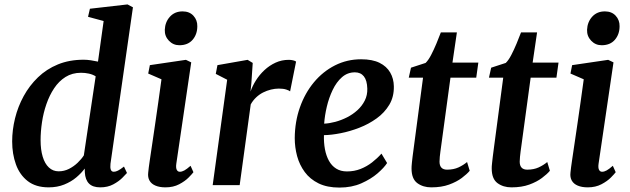

<svg xmlns="http://www.w3.org/2000/svg" viewBox="-20 -837 2850 868"><path d="M479.5 -97Q477.5 -79 481 -69.8Q484.5 -60.5 494.5 -60.5Q503 -60.5 513.5 -65.8Q524 -71 540.5 -84L554 -55Q548.5 -48.5 532.8 -32.8Q517 -17 492 -3.5Q467 10 433 10Q399.5 10 382.5 -7Q365.5 -24 363.5 -57.5L363 -75Q348.5 -55 325.2 -35.2Q302 -15.5 270.5 -2.8Q239 10 200 10Q142 10 105.5 -18.2Q69 -46.5 52 -93.8Q35 -141 35 -197.5Q35 -249.5 48 -302.2Q61 -355 87 -402.5Q113 -450 151.5 -487.2Q190 -524.5 241.8 -545.8Q293.5 -567 358 -567Q373 -567 390.2 -564.5Q407.5 -562 423 -558.5L448.5 -742L378 -761L386.5 -797.5L556.5 -817L581 -804ZM412.5 -492Q399 -500.5 381.8 -504.2Q364.5 -508 346.5 -508Q306.5 -508 276.2 -489Q246 -470 224.8 -438Q203.5 -406 189.8 -366.2Q176 -326.5 169.8 -284.2Q163.5 -242 163.5 -203Q163.5 -160.5 173 -128.8Q182.5 -97 201 -79.8Q219.5 -62.5 245 -62.5Q270 -62.5 291.8 -73.5Q313.5 -84.5 331 -101.2Q348.5 -118 359 -134.5Z M728 10Q701.5 10 683 2.2Q664.5 -5.5 656 -20.5Q647.5 -35.5 650 -56.5Q652 -78 657 -111.2Q662 -144.5 668.2 -186.8Q674.5 -229 681.5 -277Q688.5 -325 695.8 -376.2Q703 -427.5 710 -478.5L650 -504.5L657.5 -542.5L820.5 -566.5L844.5 -555L777 -96.5Q774.5 -78.5 779 -69.5Q783.5 -60.5 793 -60.5Q802.5 -60.5 813.5 -66.5Q824.5 -72.5 841.5 -87.5L854.5 -58.5Q849 -51 832.8 -34.5Q816.5 -18 790 -4Q763.5 10 728 10ZM791 -632.5Q763 -632.5 743.5 -653Q724 -673.5 725 -702.5Q726.5 -737.5 748.2 -761.5Q770 -785.5 805.5 -785.5Q836.5 -785.5 854.5 -765.8Q872.5 -746 872 -718.5Q872 -682 850.8 -657.2Q829.5 -632.5 791 -632.5Z M941.5 0 1007 -476.5 955.5 -503 963 -542.5 1099.5 -566.5 1122.5 -552.5 1116.5 -462.5 1112.5 -423Q1121 -448 1137 -473.5Q1153 -499 1175.5 -520Q1198 -541 1225.8 -553.8Q1253.5 -566.5 1285.5 -566.5Q1296 -566.5 1305.2 -564.2Q1314.5 -562 1318.5 -558.5L1291.5 -424Q1287 -428 1274 -432.2Q1261 -436.5 1240.5 -436.5Q1223 -436.5 1204.8 -432Q1186.5 -427.5 1169.2 -418.8Q1152 -410 1137.8 -396.5Q1123.5 -383 1113.5 -365L1063.5 0Z M1730 -100Q1716.5 -79 1686.8 -53.2Q1657 -27.5 1613.5 -8.2Q1570 11 1514.5 11Q1459 11 1420.2 -8Q1381.5 -27 1357.8 -59.2Q1334 -91.5 1323.2 -131.2Q1312.5 -171 1312.5 -212.5Q1313 -287 1335.8 -351.5Q1358.5 -416 1399.2 -465Q1440 -514 1494.5 -541.5Q1549 -569 1612.5 -569Q1663.5 -569 1695.8 -553Q1728 -537 1744 -509.2Q1760 -481.5 1760.5 -447Q1761.5 -399.5 1740 -363.5Q1718.5 -327.5 1682.8 -301.8Q1647 -276 1604.5 -259.5Q1562 -243 1520 -234.8Q1478 -226.5 1444.5 -226Q1443.5 -192 1449 -162.5Q1454.5 -133 1467 -110.2Q1479.5 -87.5 1499.8 -74.8Q1520 -62 1548.5 -62Q1581.5 -62 1610 -73.2Q1638.5 -84.5 1662 -102.8Q1685.5 -121 1704.5 -142.5ZM1584.5 -510Q1551 -510 1526 -488Q1501 -466 1484 -430.5Q1467 -395 1457.5 -354.8Q1448 -314.5 1445.5 -278Q1469 -279 1496 -286.2Q1523 -293.5 1548.8 -306.5Q1574.5 -319.5 1595.5 -338.5Q1616.5 -357.5 1629 -382.2Q1641.5 -407 1640.5 -436.5Q1639.5 -473.5 1625 -491.8Q1610.5 -510 1584.5 -510Z M1975 -181Q1972.5 -164.5 1971 -151.8Q1969.5 -139 1968.2 -128.2Q1967 -117.5 1967 -106Q1967 -88.5 1975.5 -79.2Q1984 -70 2001 -70Q2030.5 -70 2052.8 -80.2Q2075 -90.5 2091.5 -104.5L2103.5 -65Q2091 -50 2067.8 -32.5Q2044.5 -15 2010.2 -2.5Q1976 10 1929.5 10Q1892.5 10 1866.5 -9.2Q1840.5 -28.5 1840.5 -75.5Q1840.5 -79.5 1840.8 -85.8Q1841 -92 1842.2 -102.2Q1843.5 -112.5 1845.2 -128.8Q1847 -145 1850.5 -169L1892.5 -486H1828L1838 -531L1904 -552.5Q1916.5 -564.5 1929 -588.5Q1941.5 -612.5 1953 -640.2Q1964.5 -668 1973 -690.5H2045.5L2025.5 -554H2142.5L2133 -486H2016.5Z M2337.5 -181Q2335 -164.5 2333.5 -151.8Q2332 -139 2330.8 -128.2Q2329.5 -117.5 2329.5 -106Q2329.5 -88.5 2338 -79.2Q2346.5 -70 2363.5 -70Q2393 -70 2415.2 -80.2Q2437.5 -90.5 2454 -104.5L2466 -65Q2453.5 -50 2430.2 -32.5Q2407 -15 2372.8 -2.5Q2338.5 10 2292 10Q2255 10 2229 -9.2Q2203 -28.5 2203 -75.5Q2203 -79.5 2203.2 -85.8Q2203.5 -92 2204.8 -102.2Q2206 -112.5 2207.8 -128.8Q2209.5 -145 2213 -169L2255 -486H2190.5L2200.5 -531L2266.5 -552.5Q2279 -564.5 2291.5 -588.5Q2304 -612.5 2315.5 -640.2Q2327 -668 2335.5 -690.5H2408L2388 -554H2505L2495.5 -486H2379Z M2637 10Q2610.5 10 2592 2.2Q2573.5 -5.5 2565 -20.5Q2556.5 -35.5 2559 -56.5Q2561 -78 2566 -111.2Q2571 -144.5 2577.2 -186.8Q2583.5 -229 2590.5 -277Q2597.5 -325 2604.8 -376.2Q2612 -427.5 2619 -478.5L2559 -504.5L2566.5 -542.5L2729.5 -566.5L2753.5 -555L2686 -96.5Q2683.5 -78.5 2688 -69.5Q2692.5 -60.5 2702 -60.5Q2711.5 -60.5 2722.5 -66.5Q2733.5 -72.5 2750.5 -87.5L2763.5 -58.5Q2758 -51 2741.8 -34.5Q2725.5 -18 2699 -4Q2672.5 10 2637 10ZM2700 -632.5Q2672 -632.5 2652.5 -653Q2633 -673.5 2634 -702.5Q2635.5 -737.5 2657.2 -761.5Q2679 -785.5 2714.5 -785.5Q2745.5 -785.5 2763.5 -765.8Q2781.5 -746 2781 -718.5Q2781 -682 2759.8 -657.2Q2738.5 -632.5 2700 -632.5Z"/></svg>

Font: Merriweather 20pt SemiBold
Style: Italic
Weight: 600
Italic angle: -7.8°
Version: Version 2.101